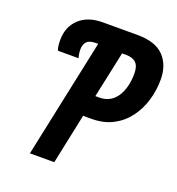

<svg xmlns="http://www.w3.org/2000/svg" viewBox="-130 -820 856 926"><g transform="rotate(20 298.5 -357.0)"><path d="M126 0 254.9 -608.9H244.1Q210 -608.9 196.5 -594.2Q183.1 -579.6 183.1 -554.2Q183.1 -543.5 184.8 -531.7Q186.5 -520 189.9 -511.2H84Q76.2 -528.3 76.2 -564Q76.2 -630.9 119.9 -672.4Q163.6 -713.9 240.2 -713.9H418.9Q511.2 -713.9 554.2 -668.9Q597.2 -624 597.2 -549.8Q597.2 -494.6 581.8 -442.6Q566.4 -390.6 535.4 -348.9Q504.4 -307.1 457.5 -282.5Q410.6 -257.8 347.2 -257.8H305.2L251 0ZM328.1 -367.2H348.1Q405.8 -367.2 436.8 -413.6Q467.8 -460 467.8 -534.2Q467.8 -571.8 450.4 -588.4Q433.1 -605 397.9 -605H378.9Z"/></g></svg>

Font: Open Sans Condensed
Style: Bold Italic
Weight: 700
Width: 3
Italic angle: -12°
Designer: Monotype Design Team
Foundry: Monotype Imaging Inc.
Version: Version 3.003; ttfautohint (v1.8.4)